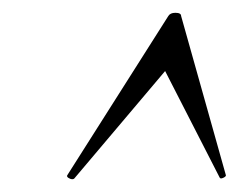

<svg xmlns="http://www.w3.org/2000/svg" viewBox="-20 -654 393 300"><path d="M93 -374Q90 -374 87 -376Q84 -378 85 -380L243 -629Q246 -634 254 -634Q263 -634 263 -629L333 -380Q333 -378 328.5 -376Q324 -374 323 -377L238 -543L96 -375Q95 -374 93 -374Z"/></svg>

Font: Cormorant Garamond
Style: Italic
Weight: 400
Italic angle: -10°
Designer: Christian Thalmann (Catharsis Fonts)
Foundry: Catharsis Fonts
Version: Version 4.000